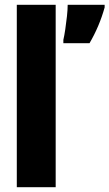

<svg xmlns="http://www.w3.org/2000/svg" viewBox="-20 -873 456 800"><path d="M212 -93H50V-853H212ZM416 -842Q394 -763 353 -693H244V-707Q248 -724 252 -751Q256 -778 259 -805.5Q262 -833 262 -853H416Z"/></svg>

Font: Noto Sans Kannada UI ExtraCondensed Black
Style: Regular
Weight: 900
Width: 2
Designer: Jelle Bosma - Monotype Design Team
Foundry: Monotype Imaging Inc.
Version: Version 2.005; ttfautohint (v1.8.4.7-5d5b)